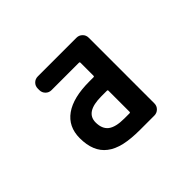

<svg xmlns="http://www.w3.org/2000/svg" viewBox="-142 -1030 1284 1284"><g transform="rotate(-45 500.0 -388.0)"><path d="M547.9 -19.5Q462.9 -19.5 401.4 -33.2Q338.9 -47.9 300.8 -78.1Q223.6 -136.7 223.6 -265.6Q223.6 -374 304.7 -431.6Q384.8 -488.3 537.1 -488.3H576.2Q584 -488.3 584 -495.1V-619.1Q584 -626 576.2 -626H317.4Q293 -626 276.4 -643.1Q259.8 -660.2 259.8 -683.6V-698.2Q259.8 -722.7 276.4 -739.3Q293 -755.9 317.4 -755.9H683.6Q707 -755.9 724.1 -739.3Q741.2 -722.7 741.2 -698.2V-77.1Q741.2 -52.7 724.1 -36.1Q707 -19.5 683.6 -19.5ZM524.4 -361.3Q448.2 -361.3 410.2 -336.9Q373 -312.5 373 -264.6Q373 -204.1 409.2 -175.8Q446.3 -147.5 527.3 -147.5H576.2Q584 -147.5 584 -154.3V-354.5Q584 -361.3 576.2 -361.3Z"/></g></svg>

Font: Rounded Mgen+ 1m bold
Style: Bold
Weight: 700
Designer: [Source Han Sans]
Ryoko NISHIZUKA  (kana & ideographs); Paul D. Hunt (Latin, Greek & Cyrillic); Wenlong ZHANG  (bopomofo
Version: Version 1.059.20150602